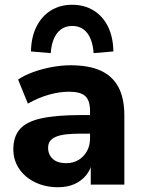

<svg xmlns="http://www.w3.org/2000/svg" viewBox="-20 -775 597 806"><path d="M224 11Q170 11 127 -10Q84 -31 60 -67Q36 -103 36 -148Q36 -202 64 -233.5Q92 -265 155 -278.5Q218 -292 322 -292H375V-214H323Q284 -214 257.5 -211Q231 -208 214 -200.5Q197 -193 189.5 -182Q182 -171 182 -154Q182 -126 201.5 -108Q221 -90 258 -90Q287 -90 309.5 -103.5Q332 -117 345 -140.5Q358 -164 358 -194V-309Q358 -353 338 -371.5Q318 -390 270 -390Q230 -390 185.5 -377.5Q141 -365 97 -340L56 -441Q82 -459 119.5 -472.5Q157 -486 198 -493.5Q239 -501 276 -501Q353 -501 402.5 -478.5Q452 -456 477 -409.5Q502 -363 502 -290V0H361V-99H368Q362 -65 342.5 -40.5Q323 -16 293 -2.5Q263 11 224 11ZM193 -552 110 -559Q111 -619 133 -663Q155 -707 193.5 -731Q232 -755 283 -755Q334 -755 373 -731Q412 -707 433.5 -663Q455 -619 456 -559L373 -552Q369 -607 346 -636.5Q323 -666 283 -666Q244 -666 220.5 -636.5Q197 -607 193 -552Z"/></svg>

Font: Nunito Sans 12pt ExtraBold
Style: Regular
Weight: 800
Designer: Vernon Adams
Foundry: Vernon Adams
Version: Version 3.101;gftools[0.9.27]